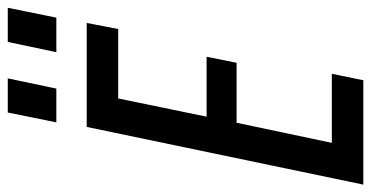

<svg xmlns="http://www.w3.org/2000/svg" viewBox="-272 -722 977 506"><g transform="rotate(-90 217.0 -468.5)"><path d="M-16 0 136 -729H410L394 -646H211L163 -413H321L305 -334H147L94 -83H276L259 0ZM148 -809 174 -937H264L237 -809ZM333 -809 360 -937H450L424 -809Z"/></g></svg>

Font: Mona Sans Condensed Medium
Style: Italic
Weight: 500
Width: 3
Italic angle: -11.7°
Designer: Deni Anggara
Foundry: GitHub
Version: Version 1.001; ttfautohint (v1.8.4.7-5d5b);gftools[0.9.31]